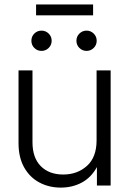

<svg xmlns="http://www.w3.org/2000/svg" viewBox="-20 -831 579 860"><path d="M252.4 9.3Q199.2 9.3 156.2 -13.7Q113.3 -36.6 88.1 -81.3Q63 -126 63 -189.9V-515.6H125.5V-193.8Q125.5 -124.5 162.6 -86.9Q199.7 -49.3 263.2 -49.3Q326.2 -49.3 369.4 -87.9Q412.6 -126.5 412.6 -202.6V-515.6H475.6V0H414.1V-82.5Q388.2 -35.6 346.2 -13.2Q304.2 9.3 252.4 9.3ZM397 -811V-762.2H141.6V-811ZM166 -603Q147 -603 133.8 -616.2Q120.6 -629.4 120.6 -648.4Q120.6 -667.5 133.8 -680.7Q147 -693.8 166 -693.8Q184.6 -693.8 198 -680.7Q211.4 -667.5 211.4 -648.4Q211.4 -629.4 198 -616.2Q184.6 -603 166 -603ZM367.7 -603Q349.1 -603 335.7 -616.2Q322.3 -629.4 322.3 -648.4Q322.3 -667.5 335.7 -680.7Q349.1 -693.8 367.7 -693.8Q386.2 -693.8 399.7 -680.7Q413.1 -667.5 413.1 -648.4Q413.1 -629.4 399.7 -616.2Q386.2 -603 367.7 -603Z"/></svg>

Font: Inter Display Light
Style: Regular
Weight: 300
Designer: Rasmus Andersson
Foundry: rsms
Version: Version 4.000;git-a52131595